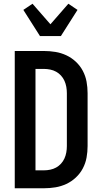

<svg xmlns="http://www.w3.org/2000/svg" viewBox="-20 -1008 540 1028"><path d="M59 0V-735H215Q246 -735 276.5 -730Q307 -725 335 -712Q363 -699 386 -677.5Q409 -656 423.5 -628.5Q438 -601 443.5 -570.5Q449 -540 449 -509V-226Q449 -195 443.5 -164.5Q438 -134 423.5 -106.5Q409 -79 386 -57.5Q363 -36 335 -23Q307 -10 276.5 -5Q246 0 215 0ZM170 -96H215Q232 -96 249 -99.5Q266 -103 280.5 -111Q295 -119 306.5 -131.5Q318 -144 325 -159.5Q332 -175 335 -192Q338 -209 338 -226V-509Q338 -526 335 -543Q332 -560 325 -575.5Q318 -591 306.5 -603.5Q295 -616 280.5 -624Q266 -632 249 -635.5Q232 -639 215 -639H170ZM194 -815 105 -955 154 -988 250 -878 346 -988 395 -955 306 -815Z"/></svg>

Font: Iosevka SS18
Style: Bold
Weight: 700
Monospace: yes
Designer: Belleve Invis
Foundry: Belleve Invis
Version: Version 25.1.1; ttfautohint (v1.8.4)